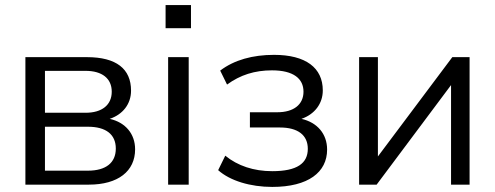

<svg xmlns="http://www.w3.org/2000/svg" viewBox="-20 -727 1949 756"><path d="M80 0H330C445 0 512 -53 512 -139C512 -200 474 -245 412 -259C463 -276 496 -317 496 -370C496 -456 438 -502 322 -502H80ZM326 -55H157V-228H326C397 -228 436 -198 436 -142C436 -86 397 -55 326 -55ZM317 -283H157V-448H317C382 -448 420 -418 420 -366C420 -314 382 -283 317 -283Z M642 0H723V-502H642ZM632 -616H732V-707H632Z M1052 9C1194 9 1268 -49 1268 -138C1268 -200 1229 -245 1167 -259C1219 -277 1251 -319 1251 -371C1251 -460 1184 -511 1059 -511C975 -511 902 -491 847 -449L874 -394C926 -432 983 -450 1051 -450C1136 -450 1175 -417 1175 -366C1175 -315 1136 -285 1072 -285H964V-225H1082C1153 -225 1192 -195 1192 -141C1192 -84 1150 -53 1052 -53C979 -53 916 -74 867 -114L839 -57C886 -15 966 9 1052 9Z M1394 0H1463L1756 -392V0H1829V-502H1761L1468 -111V-502H1394Z"/></svg>

Font: Poppy and Pepper
Style: Regular
Weight: 400
Designer: Thy Ha
Foundry: Thy Ha
Version: Version 0.001;Glyphs 3.2 (3227)